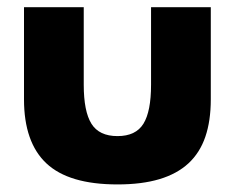

<svg xmlns="http://www.w3.org/2000/svg" viewBox="-20 -485 636 520"><path d="M298.2 14.5Q166.4 14.5 105.7 -42.5Q45 -99.5 45 -215.9V-465.5H206.8V-255.5Q206.8 -183.2 227.7 -149.8Q248.6 -116.4 298.2 -116.4Q347.7 -116.4 368.4 -149.8Q389.1 -183.2 389.1 -255.5V-465.5H550.9V-215.9Q550.9 -157.7 536.1 -114.5Q521.4 -71.4 490.5 -42.7Q459.5 -14.1 411.8 0.2Q364.1 14.5 298.2 14.5Z"/></svg>

Font: Spartan ExtBd
Style: Regular
Weight: 800
Designer: Matt Bailey, Mirko Velimirovic
Foundry: Matt Bailey
Version: Version 1.005